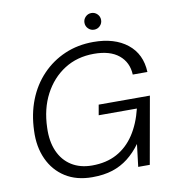

<svg xmlns="http://www.w3.org/2000/svg" viewBox="-94 -951 945 1045"><g transform="rotate(-10 378.5 -428.5)"><path d="M332 12Q245 12 183.5 -27Q122 -66 90.5 -135Q59 -204 63 -292Q66 -384 96 -460.5Q126 -537 180 -593.5Q234 -650 306 -681Q378 -712 464 -712Q581 -712 651.5 -656Q722 -600 726 -500H645Q642 -568 593.5 -608Q545 -648 456 -648Q363 -648 292.5 -603Q222 -558 180.5 -479Q139 -400 136 -296Q133 -221 157 -166Q181 -111 228.5 -81Q276 -51 342 -51Q421 -51 479 -82.5Q537 -114 576 -173Q615 -232 635 -314H424L434 -371H717L651 0H587L602 -124Q570 -80 531 -49.5Q492 -19 444 -3.5Q396 12 332 12ZM481 -777Q462 -777 448.5 -790.5Q435 -804 435 -823Q435 -842 448.5 -855.5Q462 -869 481 -869Q500 -869 513.5 -855.5Q527 -842 527 -823Q527 -804 513.5 -790.5Q500 -777 481 -777Z"/></g></svg>

Font: DM Sans 16pt Light
Style: Italic
Weight: 300
Italic angle: -10°
Version: Version 4.004;gftools[0.9.30]